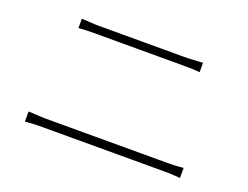

<svg xmlns="http://www.w3.org/2000/svg" viewBox="-90 -809 1179 911"><g transform="rotate(20 500.0 -353.5)"><path d="M226 -627Q252 -625 268 -625H314H393H488H583H663H708Q726 -625 756 -627L797 -629V-582Q772 -585 708 -585H664H584H487H391H313H268Q213 -585 185 -582V-629ZM140 -127Q166 -125 186 -125H435H556H668H757H805Q848 -125 881 -129V-78Q848 -82 805 -82H556H435H323H234H186Q153 -82 140 -81L98 -78V-129Z"/></g></svg>

Font: Merged Yaku Han JP ExtraLight
Style: Regular
Weight: 250
Designer: Ryoko NISHIZUKA 西塚涼子 (kana, bopomofo & ideographs); Paul D. Hunt (Latin, Greek & Cyrillic); Sandoll Communications 산돌커뮤니
Foundry: Adobe
Version: Version 2.004